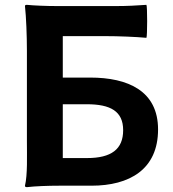

<svg xmlns="http://www.w3.org/2000/svg" viewBox="-20 -766 715 792"><path d="M91 -370V-185C91 -122 94 -46 83 0C83 2 83 6 91 6C124 2 179 0 224 0H357C514 0 632 -67 632 -232C632 -391 508 -446 352 -446H239V-617H412C470 -617 541 -614 584 -610C588 -617 588 -741 584 -746C543 -743 502 -741 461 -741H337H214C173 -741 121 -743 91 -746C88 -746 83 -746 83 -741C88 -695 91 -619 91 -556V-370ZM451 -142C426 -123 389 -114 339 -114H239V-225V-336H338C436 -336 488 -307 488 -229C488 -190 476 -161 451 -142Z"/></svg>

Font: GenSekiGothic2 TW B
Style: Regular
Weight: 700
Version: Version 2.100;PS 2.1;hotconv 16.6.51;makeotf.lib2.5.65220 DE